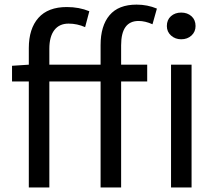

<svg xmlns="http://www.w3.org/2000/svg" viewBox="-20 -829 958 849"><path d="M424.8 -543V-629.9Q424.8 -714.8 464.4 -761.7Q503.9 -808.6 584 -808.6Q631.8 -808.6 673.8 -791L654.3 -721.7Q622.1 -736.3 592.8 -736.3Q515.6 -736.3 515.6 -628.9V-543H630.9V-468.8H515.6V0H424.8V-468.8H198.2V0H107.4V-468.8H33.2V-538.1L107.4 -543V-616.2Q107.4 -702.1 149.9 -750Q192.4 -797.9 275.4 -797.9Q330.1 -797.9 375 -779.3L356.4 -709Q321.3 -724.6 283.2 -724.6Q242.2 -724.6 220.2 -695.8Q198.2 -667 198.2 -613.3V-543ZM736.3 0V-543H827.1V0ZM844.7 -713.9Q844.7 -688.5 826.7 -671.9Q808.6 -655.3 781.2 -655.3Q754.9 -655.3 736.3 -671.9Q717.8 -688.5 717.8 -713.9Q717.8 -741.2 735.8 -757.3Q753.9 -773.4 781.2 -773.4Q808.6 -773.4 826.7 -757.3Q844.7 -741.2 844.7 -713.9Z"/></svg>

Font: irohakakuC Regular
Style: Regular
Weight: 400
Designer: [Source Han Sans]
Ryoko NISHIZUKA Ë•øÂ°öÊ∂ºÂ≠ê (kana & ideographs); Paul D. Hunt (Latin, Greek & Cyrillic); Wenlong ZHAN
Version: Version 1.001.20160904